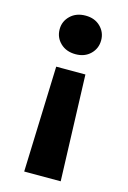

<svg xmlns="http://www.w3.org/2000/svg" viewBox="-110 -565 542 813"><g transform="rotate(15 161.0 -158.5)"><path d="M97 -270H225L241 194H81ZM162 -511Q202 -511 227 -486.5Q252 -462 252 -427Q252 -391 227 -366.5Q202 -342 162 -342Q121 -342 95.5 -366.5Q70 -391 70 -427Q70 -462 95.5 -486.5Q121 -511 162 -511Z"/></g></svg>

Font: DM Sans 20pt Black
Style: Regular
Weight: 900
Version: Version 4.004;gftools[0.9.30]